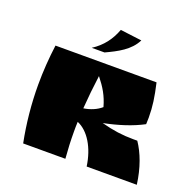

<svg xmlns="http://www.w3.org/2000/svg" viewBox="-121 -806 947 932"><g transform="rotate(20 353.0 -340.0)"><path d="M421 -225C496 -240 565 -262 621 -292C621 -304 622 -315 622 -326C622 -383 615 -430 599 -500H77C68 -432 63 -362 63 -293C63 -194 73 -95 92 0H310C306 -47 304 -93 304 -140C304 -156 304 -172 305 -189C363 -165 407 -93 420 0H679C668 -84 642 -152 608 -202H587C531 -202 481 -209 421 -225ZM326 -433C361 -389 383 -353 398 -299C374 -278 342 -265 308 -260C312 -316 318 -374 326 -433ZM349 -680C329 -626 297 -583 246 -550H312C372 -578 431 -608 460 -666Z"/></g></svg>

Font: Ruslan Display
Style: Regular
Weight: 400
Designer: Denis Masharov, Vladimir Rabdu
Foundry: Denis Masharov, Vladimir Rabdu
Version: Version 1.001